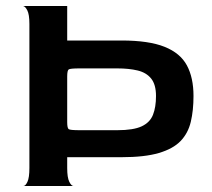

<svg xmlns="http://www.w3.org/2000/svg" viewBox="-20 -620 708 640"><path d="M58 0Q65 0 71.5 -14Q78 -28 78 -60V-540Q78 -572 71 -585.5Q64 -599 57 -600H204V-485H385Q476 -485 528.5 -464Q581 -443 603 -402Q625 -361 625 -300Q625 -252 616 -214Q607 -176 582 -150Q557 -124 509.5 -110Q462 -96 385 -96H204V-60Q204 -28 211 -14Q218 0 225 0ZM245 -186H371Q425 -186 452.5 -199Q480 -212 490 -237.5Q500 -263 500 -300Q500 -338 484 -358Q468 -378 439 -385Q410 -392 371 -392H245Q214 -392 209 -388.5Q204 -385 204 -365V-213Q204 -193 209 -189.5Q214 -186 245 -186Z"/></svg>

Font: Red Rose Medium
Style: Regular
Weight: 500
Designer: Jaikishan Patel
Version: Version 2.000